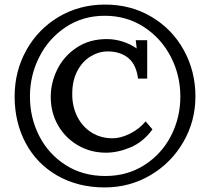

<svg xmlns="http://www.w3.org/2000/svg" viewBox="-20 -770 917 840"><path d="M835 -348Q835 -240 782 -148.5Q729 -57 638 -3.5Q547 50 438 50Q322 50 232 -1Q142 -52 93 -143Q44 -234 44 -348Q44 -458 95 -550Q146 -642 236.5 -696Q327 -750 440 -750Q553 -750 643.5 -696Q734 -642 784.5 -550Q835 -458 835 -348ZM111 -348Q111 -255 151.5 -175.5Q192 -96 267 -48Q342 0 441 0Q537 0 612 -48Q687 -96 728 -175.5Q769 -255 769 -348Q769 -441 727 -522Q685 -603 609.5 -652Q534 -701 438 -701Q343 -701 268.5 -652Q194 -603 152.5 -522Q111 -441 111 -348ZM578 -558 574 -594H624V-426H584Q576 -488 541 -516.5Q506 -545 451 -545Q412 -545 376 -523Q340 -501 318 -459Q296 -417 296 -358Q296 -303 318.5 -259Q341 -215 381 -190Q421 -165 473 -165Q508 -165 549 -185.5Q590 -206 617 -239L647 -204Q607 -149 551.5 -125.5Q496 -102 444 -102Q376 -102 320.5 -134.5Q265 -167 233.5 -222.5Q202 -278 202 -346Q202 -408 230.5 -466Q259 -524 315 -561.5Q371 -599 447 -599Q483 -599 517 -588Q551 -577 578 -558Z"/></svg>

Font: Sumana
Style: Regular
Weight: 400
Designer: Cyreal, Alexei Vanyashin (Devanagari), Olga Karpushina (Latin)
Foundry: Cyreal
Version: Version 1.015;PS 001.015;hotconv 1.0.70;makeotf.lib2.5.58329